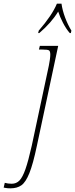

<svg xmlns="http://www.w3.org/2000/svg" viewBox="-153 -786 409 1046"><path d="M-133 236 -127 210Q-110 215 -89 215Q-64 215 -47 197.5Q-30 180 -14.5 136Q1 92 20 8L113 -428Q116 -442 118.5 -460Q121 -478 121 -488Q121 -507 114 -511.5Q107 -516 78 -516H59L64 -536H164L48 8Q27 108 7 157.5Q-13 207 -36.5 223.5Q-60 240 -96 240Q-112 240 -122 238Q-132 236 -133 236ZM58 -619Q131 -703 157 -766H182Q187 -730 201.5 -691Q216 -652 236 -619L233 -606H227Q207 -629 190 -662Q173 -695 164 -723Q126 -661 61 -606H55Z"/></svg>

Font: Noto Serif CondThin
Style: Italic
Weight: 250
Width: 3
Italic angle: -12°
Designer: Monotype Design Team
Foundry: Monotype Imaging Inc.
Version: Version 1.001